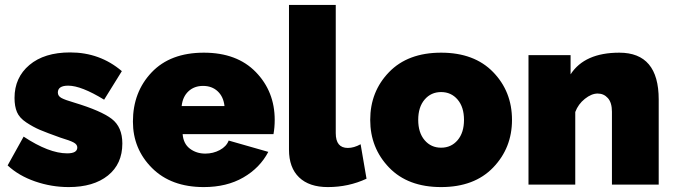

<svg xmlns="http://www.w3.org/2000/svg" viewBox="-20 -750 2740 780"><path d="M259 10Q189 10 122.5 -13Q56 -36 11 -78L76 -195Q179 -127 253 -127Q294 -127 294 -151Q294 -163 279.5 -171Q265 -179 225 -191Q169 -211 142 -222.5Q115 -234 87 -252.5Q59 -271 49 -294.5Q39 -318 39 -352Q39 -435 99.5 -486Q160 -537 265 -537Q386 -537 475 -461L403 -345Q310 -402 257 -402Q215 -402 215 -374Q215 -360 229.5 -352Q244 -344 282 -333Q391 -300 434 -267Q477 -234 477 -167Q477 -84 418.5 -37Q360 10 259 10Z M808 10Q675 10 597.5 -67.5Q520 -145 520 -256Q520 -376 596 -456Q672 -536 808 -536Q943 -536 1019.5 -457Q1096 -378 1096 -263Q1096 -232 1091 -205H722Q725 -166 751.5 -146Q778 -126 814 -126Q846 -126 873 -140.5Q900 -155 909 -179L1070 -133Q1036 -68 968.5 -29Q901 10 808 10ZM718 -319H892Q888 -357 864.5 -379Q841 -401 805 -401Q769 -401 745.5 -379Q722 -357 718 -319Z M1154 -730H1344V-209Q1344 -149 1393 -149Q1418 -149 1445 -164L1469 -24Q1396 10 1312 10Q1236 10 1195 -29.5Q1154 -69 1154 -142Z M1484 -263Q1484 -378 1560.5 -457Q1637 -536 1772 -536Q1907 -536 1983.5 -457Q2060 -378 2060 -263Q2060 -149 1983.5 -69.5Q1907 10 1772 10Q1637 10 1560.5 -69.5Q1484 -149 1484 -263ZM1705 -180.5Q1731 -150 1772 -150Q1813 -150 1839 -180.5Q1865 -211 1865 -263Q1865 -315 1839 -345.5Q1813 -376 1772 -376Q1731 -376 1705 -345.5Q1679 -315 1679 -263Q1679 -211 1705 -180.5Z M2656 0H2466V-296Q2466 -333 2449.5 -351.5Q2433 -370 2408 -370Q2383 -370 2356 -348.5Q2329 -327 2317 -295V0H2127V-526H2298V-448Q2355 -536 2496 -536Q2656 -536 2656 -346Z"/></svg>

Font: Raleway-v4020 Black
Style: Regular
Weight: 900
Designer: Matt McInerney, Pablo Impallari, Rodrigo Fuenzalida
Foundry: Matt McInerney, Pablo Impallari, Rodrigo Fuenzalida
Version: Version 4.020;PS 004.020;hotconv 1.0.88;makeotf.lib2.5.64775